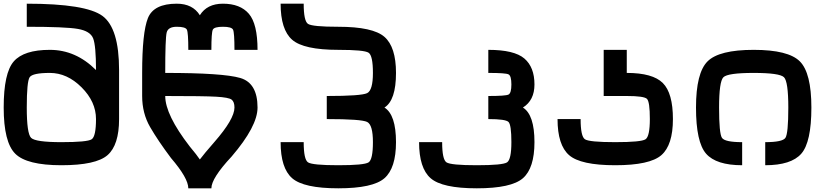

<svg xmlns="http://www.w3.org/2000/svg" viewBox="-20 -895 4540 1040"><path d="M125 -750V-875Q445.3 -875 535.2 -808.6Q625 -742.2 625 -515.6V-250Q625 -109.4 562.5 -54.7Q500 0 312.5 0Q125 0 62.5 -62.5Q0 -125 0 -312.5Q0 -500 54.7 -562.5Q109.4 -625 250 -625Q390.6 -625 500 -515.6Q500 -648.4 484.4 -687.5Q468.8 -726.6 402.3 -738.3Q335.9 -750 125 -750ZM250 -500Q156.2 -500 140.6 -476.6Q125 -453.1 125 -312.5Q125 -171.9 148.4 -148.4Q171.9 -125 312.5 -125Q453.1 -125 476.6 -140.6Q500 -156.2 500 -250Q500 -343.8 421.9 -421.9Q343.8 -500 250 -500Z M1000 125Q1000 70.3 906.2 -39.1Q835.9 -132.8 793 -207Q750 -281.2 750 -375V-500Q750 -718.8 781.2 -796.9Q812.5 -875 937.5 -875Q1023.4 -875 1062.5 -812.5Q1101.6 -875 1187.5 -875Q1281.2 -875 1328.1 -820.3Q1375 -765.6 1375 -625H1250Q1250 -718.8 1242.2 -734.4Q1234.4 -750 1187.5 -750Q1140.6 -750 1132.8 -734.4Q1125 -718.8 1125 -625H1000Q1000 -718.8 992.2 -734.4Q984.4 -750 937.5 -750Q890.6 -750 882.8 -718.8Q875 -687.5 875 -500Q1187.5 -500 1281.2 -472.7Q1375 -445.3 1375 -312.5Q1375 -210.9 1234.4 -46.9Q1125 70.3 1125 125ZM1062.5 -31.2Q1085.9 -62.5 1140.6 -125Q1250 -250 1250 -312.5Q1250 -343.8 1234.4 -355.5Q1218.8 -367.2 1152.3 -371.1Q1085.9 -375 875 -375Q875 -273.4 1007.8 -101.6Q1046.9 -54.7 1062.5 -31.2Z M2125 -125Q2125 15.6 2062.5 70.3Q2000 125 1812.5 125Q1625 125 1562.5 70.3Q1500 15.6 1500 -125H1625Q1625 -31.2 1648.4 -15.6Q1671.9 0 1812.5 0Q1953.1 0 1976.6 -15.6Q2000 -31.2 2000 -125Q2000 -218.8 1968.8 -234.4Q1937.5 -250 1750 -250V-375Q1937.5 -375 1968.8 -390.6Q2000 -406.2 2000 -500Q2000 -593.8 1976.6 -609.4Q1953.1 -625 1812.5 -625Q1625 -625 1562.5 -679.7Q1500 -734.4 1500 -875H1625Q1625 -781.2 1648.4 -765.6Q1671.9 -750 1812.5 -750Q2000 -750 2062.5 -695.3Q2125 -640.6 2125 -500Q2125 -351.6 2062.5 -312.5Q2125 -273.4 2125 -125Z M2875 -125Q2875 15.6 2812.5 70.3Q2750 125 2562.5 125Q2375 125 2312.5 70.3Q2250 15.6 2250 -125H2375Q2375 -31.2 2398.4 -15.6Q2421.9 0 2562.5 0Q2703.1 0 2726.6 -15.6Q2750 -31.2 2750 -125Q2750 -218.8 2734.4 -234.4Q2718.8 -250 2625 -250V-375Q2718.8 -375 2734.4 -382.8Q2750 -390.6 2750 -437.5Q2750 -484.4 2734.4 -492.2Q2718.8 -500 2625 -500V-625Q2765.6 -625 2820.3 -578.1Q2875 -531.2 2875 -437.5Q2875 -351.6 2812.5 -312.5Q2875 -273.4 2875 -125Z M3625 -250Q3625 -109.4 3562.5 -54.7Q3500 0 3312.5 0Q3125 0 3062.5 -54.7Q3000 -109.4 3000 -250H3125Q3125 -156.2 3148.4 -140.6Q3171.9 -125 3312.5 -125Q3453.1 -125 3476.6 -140.6Q3500 -156.2 3500 -250Q3500 -343.8 3484.4 -359.4Q3468.8 -375 3375 -375H3250V-625H3375V-500Q3515.6 -500 3570.3 -445.3Q3625 -390.6 3625 -250Z M4062.5 -625Q4250 -625 4312.5 -562.5Q4375 -500 4375 -312.5Q4375 -125 4320.3 -62.5Q4265.6 0 4125 0V-125Q4218.8 -125 4234.4 -148.4Q4250 -171.9 4250 -312.5Q4250 -453.1 4226.6 -476.6Q4203.1 -500 4062.5 -500Q3921.9 -500 3898.4 -476.6Q3875 -453.1 3875 -312.5Q3875 -171.9 3890.6 -148.4Q3906.2 -125 4000 -125V0Q3859.4 0 3804.7 -62.5Q3750 -125 3750 -312.5Q3750 -500 3812.5 -562.5Q3875 -625 4062.5 -625Z"/></svg>

Font: CraftyPE
Style: Regular
Weight: 400
Designer: Erek Butcher
Foundry: Haunted Coop
Version: Version 0.018;April 4, 2024;FontCreator 15.0.0.2962 64-bit